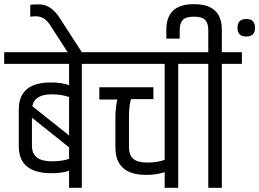

<svg xmlns="http://www.w3.org/2000/svg" viewBox="-44 -900 1242 920"><path d="M-24 -650H444V-594H348V0H287V-82Q254 -70 202 -70Q46 -70 46 -200V-375Q46 -505 200 -505Q251 -505 287 -492V-594H-24ZM204 -448Q121 -448 111 -391L287 -251V-435Q251 -448 204 -448ZM109 -202Q109 -127 204 -127Q254 -127 287 -139V-194L109 -336Z M101 -877Q119 -879 144 -879Q200 -879 242 -814L348 -650H280L194 -783Q168 -822 127 -822Q117 -822 101 -820Z M509 -338Q509 -382 518 -423H432V-482H691V-425H584Q574 -396 574 -338V-195Q574 -157 594.5 -139Q615 -121 662 -121Q709 -121 745 -134V-594H396V-650H906V-594H810V0H745V-75Q706 -62 656 -62Q509 -62 509 -194Z M1136 -725Q1094 -725 1094 -767Q1094 -809 1136 -809Q1178 -809 1178 -767Q1178 -725 1136 -725ZM954 -650V-756Q954 -788 939.5 -804Q925 -820 887 -820H884Q846 -820 831.5 -804Q817 -788 817 -756V-715H753V-757Q753 -880 884 -880H887Q1019 -880 1019 -757V-650H1115V-594H1019V0H954V-594H858V-650Z"/></svg>

Font: Khand
Style: Regular
Weight: 400
Designer: Devanagari: Sanchit Sawaria, Jyotish Sonowal; Latin: Satya Rajpurohit
Foundry: Indian Type Foundry
Version: Version 1.100;PS 1.0;hotconv 1.0.78;makeotf.lib2.5.61930; tt